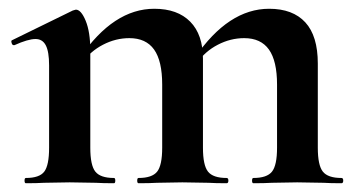

<svg xmlns="http://www.w3.org/2000/svg" viewBox="-20 -418 817 438"><path d="M558 -12Q589 -12 600.5 -26.5Q612 -41 612 -81V-225Q612 -279 593.5 -305Q575 -331 537 -331Q506 -331 477 -316Q448 -301 430 -275L425 -287Q501 -398 594 -398Q648 -398 676.5 -367Q705 -336 705 -273V-81Q705 -41 716.5 -26.5Q728 -12 759 -12Q763 -12 763 -6Q763 0 759 0Q733 0 718 -1L658 -2L600 -1Q584 0 558 0Q555 0 555 -6Q555 -12 558 -12ZM296 -12Q327 -12 338.5 -26.5Q350 -41 350 -81V-225Q350 -279 331.5 -305Q313 -331 275 -331Q244 -331 215 -316Q186 -301 168 -275L163 -287Q239 -398 332 -398Q385 -398 414 -368.5Q443 -339 443 -284V-81Q443 -41 454.5 -26.5Q466 -12 497 -12Q501 -12 501 -6Q501 0 497 0Q471 0 456 -1L396 -2L338 -1Q322 0 296 0Q293 0 293 -6Q293 -12 296 -12ZM39 -12Q70 -12 81 -26.5Q92 -41 92 -81V-269Q92 -300 84.5 -314.5Q77 -329 61 -329Q44 -329 13 -315H11Q8 -315 6.5 -320Q5 -325 7 -326L146 -394Q152 -396 153 -396Q165 -396 175.5 -370.5Q186 -345 186 -303V-81Q186 -41 197.5 -26.5Q209 -12 240 -12Q243 -12 243 -6Q243 0 240 0Q214 0 199 -1L139 -2L80 -1Q65 0 39 0Q36 0 36 -6Q36 -12 39 -12Z"/></svg>

Font: Cormorant Garamond
Style: Bold
Weight: 700
Designer: Christian Thalmann (Catharsis Fonts)
Foundry: Catharsis Fonts
Version: Version 4.000